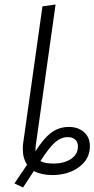

<svg xmlns="http://www.w3.org/2000/svg" viewBox="-20 -764 418 850"><path d="M378 -117Q378 -60 330 -24.5Q282 11 211 11Q164 11 130 -7L82 66L44 48L100 -35Q81 -63 81 -104Q81 -123 83 -133L168 -736L226 -744L139 -125Q137 -113 137 -94Q171 -149 205.5 -175.5Q240 -202 285 -202Q326 -202 352 -179Q378 -156 378 -117ZM325 -116Q325 -135 313 -146Q301 -157 280 -157Q251 -157 225 -135Q199 -113 159 -51Q177 -40 218 -40Q264 -40 294.5 -60.5Q325 -81 325 -116Z"/></svg>

Font: Fira Sans Light
Style: Italic
Weight: 300
Italic angle: -8°
Designer: bBox Type GmbH & Carrois Corporate GbR & Edenspiekermann AG
Foundry: bBox Type GmbH & Carrois Corporate GbR & Edenspiekermann AG
Version: Version 4.301